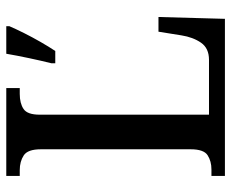

<svg xmlns="http://www.w3.org/2000/svg" viewBox="-84 -670 754 627"><g transform="rotate(-90 293.5 -357.0)"><path d="M32 0V-44H53Q80 -44 99.5 -56.5Q119 -69 119 -112V-601Q119 -644 99 -657Q79 -670 51 -670H32V-714H319V-670H300Q269 -670 250.5 -657.5Q232 -645 232 -605V-52H411Q449 -52 467 -78Q485 -104 491 -142L503 -217H551L545 0ZM400 -567Q408 -599 416.5 -639Q425 -679 431 -714H521V-704Q512 -683 498.5 -656Q485 -629 469.5 -602Q454 -575 440 -554H400Z"/></g></svg>

Font: Noto Serif Georgian SemiCondensed Medium
Style: Regular
Weight: 500
Width: 4
Designer: Monotype Design Team, Akaki Razmadze
Foundry: Google LLC
Version: Version 2.003; ttfautohint (v1.8.4.7-5d5b)